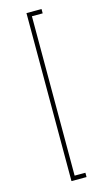

<svg xmlns="http://www.w3.org/2000/svg" viewBox="-122 -781 471 861"><g transform="rotate(-15 114.0 -350.0)"><path d="M97 40V-740H167V-720H117V20H167V40Z"/></g></svg>

Font: Raleway Thin Thin
Style: Regular
Weight: 250
Version: Version 4.026